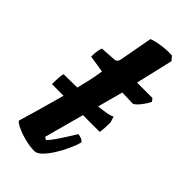

<svg xmlns="http://www.w3.org/2000/svg" viewBox="-217 -738 793 793"><g transform="rotate(45 180.0 -341.0)"><path d="M16 -247Q16 -276 17.5 -290.5Q19 -305 21 -310Q60 -310 96 -311Q132 -312 163.5 -313.5Q195 -315 220.5 -317.5Q246 -320 264 -323.5Q282 -327 291 -332L299 -306Q299 -288 298 -273Q297 -258 295 -247ZM160 0Q133 0 102.5 -8Q72 -16 50.5 -26.5Q29 -37 26 -44Q38 -84 50 -126Q62 -168 73.5 -209.5Q85 -251 95 -290Q105 -329 113 -364.5Q121 -400 125 -430L50 -442Q50 -461 52.5 -476Q55 -491 58 -497L124 -501Q135 -502 139.5 -507Q144 -512 146 -524L172 -666Q188 -673 219.5 -678Q251 -683 283 -681L298 -663L260 -500H350L360 -487Q351 -469 336.5 -450.5Q322 -432 310 -426L246 -428L150 -73L162 -66Q172 -76 186.5 -96.5Q201 -117 215 -139.5Q229 -162 239 -178Q249 -178 259.5 -173Q270 -168 272 -163Q267 -142 254.5 -114.5Q242 -87 225.5 -60.5Q209 -34 192 -17Q175 0 160 0Z"/></g></svg>

Font: Texturina Medium 12pt ExtraBold
Style: Italic
Weight: 800
Italic angle: -11°
Version: Version 1.002